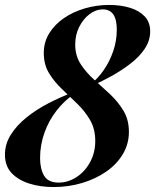

<svg xmlns="http://www.w3.org/2000/svg" viewBox="-23 -742 627 776"><path d="M418 -722Q465 -722 502.5 -710.5Q540 -699 562 -675.5Q584 -652 584 -615Q584 -578 562 -545Q540 -512 504 -484.5Q468 -457 427.5 -434.5Q387 -412 350 -396L346 -404Q374 -426 397.5 -460.5Q421 -495 435 -536.5Q449 -578 449 -622Q449 -704 393 -704Q364 -704 338.5 -684.5Q313 -665 297 -633Q281 -601 281 -562Q281 -517 303 -483Q325 -449 357.5 -420Q390 -391 422 -361Q454 -331 476 -294.5Q498 -258 498 -209Q498 -160 473.5 -119Q449 -78 406.5 -48.5Q364 -19 309 -2.5Q254 14 194 14Q140 14 95.5 0Q51 -14 24 -42.5Q-3 -71 -3 -117Q-3 -160 21 -198Q45 -236 85 -268Q125 -300 173.5 -325Q222 -350 270 -368L274 -360Q237 -335 206 -295.5Q175 -256 157 -206.5Q139 -157 139 -103Q139 -59 155.5 -31.5Q172 -4 214 -4Q252 -4 286 -26Q320 -48 341 -86.5Q362 -125 362 -172Q362 -221 341 -257Q320 -293 289 -323Q258 -353 227 -382.5Q196 -412 175 -446.5Q154 -481 154 -528Q154 -572 176 -607.5Q198 -643 235 -668.5Q272 -694 319.5 -708Q367 -722 418 -722Z"/></svg>

Font: Playfair Display
Style: Bold Italic
Weight: 700
Italic angle: -14°
Designer: Claus Eggers Sørensen
Foundry: Claus Eggers Sørensen
Version: Version 1.203